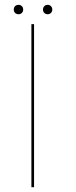

<svg xmlns="http://www.w3.org/2000/svg" viewBox="-20 -775 314 795"><path d="M110 0H121V-675H110ZM57 -716Q65 -716 70.5 -721.5Q76 -727 76 -735Q76 -744 70.5 -749.5Q65 -755 57 -755Q48 -755 42.5 -749.5Q37 -744 37 -735Q37 -727 42.5 -721.5Q48 -716 57 -716ZM177 -716Q185.5 -716 191 -721.5Q196.5 -727 196.5 -735Q196.5 -744 191 -749.5Q185.5 -755 177 -755Q169 -755 163.5 -749.5Q158 -744 158 -735Q158 -727 163.5 -721.5Q169 -716 177 -716Z"/></svg>

Font: Anybody Expanded Thin
Style: Regular
Weight: 250
Width: 7
Version: Version 1.113;gftools[0.9.25]